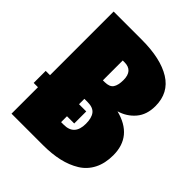

<svg xmlns="http://www.w3.org/2000/svg" viewBox="-196 -810 925 925"><g transform="rotate(45 266.0 -348.0)"><path d="M392.1 -369.1Q527.8 -334.5 527.8 -205.1Q527.8 -149.9 507.1 -109.4Q486.3 -68.8 448.2 -45.4Q410.2 -22 361.8 -11Q313.5 0 252.9 0H39.1V-180.2H9.8V-262.2H39.1V-695.8H231Q359.9 -695.8 431.9 -651.1Q503.9 -606.4 503.9 -516.1Q503.9 -457.5 472.4 -420.4Q440.9 -383.3 392.1 -369.1ZM249 -560.1H236.8V-424.8H248Q281.7 -424.8 293.9 -442.6Q306.2 -460.4 306.2 -496.1Q306.2 -560.1 249 -560.1ZM254.9 -140.1Q327.1 -140.1 327.1 -219.2Q327.1 -258.8 311.5 -278.8Q295.9 -298.8 258.8 -298.8H236.8V-262.2H286.1V-180.2H236.8V-140.1Z"/></g></svg>

Font: Fira Sans Compressed Heavy
Style: Regular
Weight: 900
Width: 1
Designer: Carrois Corporate & Edenspiekermann AG
Foundry: Carrois Corporate GbR & Edenspiekermann AG
Version: Version 4.203;PS 004.203;hotconv 1.0.88;makeotf.lib2.5.64775